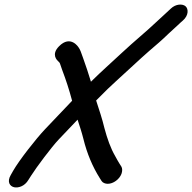

<svg xmlns="http://www.w3.org/2000/svg" viewBox="-20 -764 844 843"><path d="M513.4 -1C517.5 -12.2 517.7 -24.9 512.8 -32.7L504.3 -46C498.7 -53.9 493.5 -65.4 485.4 -79.2C466 -112.6 451 -154.6 438.6 -201.1C428.6 -243.4 415 -282.5 402.1 -322.8C441.1 -362.5 470.6 -391 489.8 -407.9C535.8 -449 593.7 -504.4 634.2 -539.5C666.6 -567.5 690.2 -586.9 721 -617.1C738 -633.1 755.9 -648.6 773.3 -665.4L782.8 -673.7C809.3 -696.7 807.7 -725.7 794.2 -736.9C781.6 -747.5 752.2 -747.7 729.6 -725.9C710 -706.9 688.5 -688.4 666.1 -667.2C616.8 -620.5 572.7 -585.8 515.3 -532.3C462.6 -482.8 431.3 -456.5 379.3 -405.2C368.7 -440.6 357.1 -474.9 344.7 -509.6C336.5 -533.5 331.6 -547.3 325 -555.8C325 -555.8 290.3 -612.7 239 -560.6C203.5 -524.6 230.8 -499.5 234.8 -495.7C244.7 -486 240.8 -492 252.9 -457.2C270 -412.3 283.3 -371.3 296.6 -321.6C243.5 -266.1 201.5 -221.9 176.6 -195.4C138 -154.5 64.3 -60.6 37.6 -13.9L27 4.8C9.3 35.2 24 54.4 42.5 58.2C58.4 61.5 87.6 55.8 105.5 24.7L116.5 7.4C140 -29.9 206.7 -118.8 237.8 -151.6C256.9 -172.1 283.3 -199.7 320.6 -238.6C329.6 -210.9 338.9 -183.3 346 -154.9C362 -89.3 386.8 -31.5 417.8 17.7L426 30.7C430.9 38.5 441.8 43 453.1 43C477.4 43 504.4 23.3 513.4 -1Z"/></svg>

Font: Just Breathe
Style: BdObl7
Weight: 400
Foundry: Cannot Into Space Fonts
Version: Version 0.72